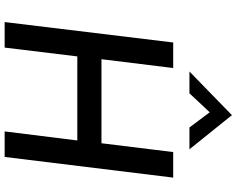

<svg xmlns="http://www.w3.org/2000/svg" viewBox="-116 -903 1019 827"><g transform="rotate(90 393.5 -489.5)"><path d="M745 -726 656 0H546L585 -313H223L185 0H75L163 -726H273L235 -417H597L635 -726ZM529 -796 455 -895 482 -903 382 -796H288L476 -979L623 -796Z"/></g></svg>

Font: Josefin Sans Medium
Style: Italic
Weight: 500
Italic angle: -7°
Designer: Santiago Orozco
Foundry: Typemade
Version: Version 2.000